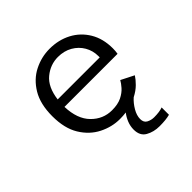

<svg xmlns="http://www.w3.org/2000/svg" viewBox="-180 -668 1009 1009"><g transform="rotate(-45 325.0 -163.5)"><path d="M328 11Q269 11 213.5 -17Q158 -45 122.5 -102.8Q87 -160.5 87 -251Q87 -341 121.8 -398.8Q156.5 -456.5 211.5 -484.2Q266.5 -512 327.5 -512Q394 -512 447.8 -483.8Q501.5 -455.5 533 -403Q564.5 -350.5 564.5 -278.5Q564.5 -270 563.8 -259Q563 -248 561.5 -240.5H167Q170 -148 217.8 -99.5Q265.5 -51 331.5 -51Q375.5 -51 404 -65.2Q432.5 -79.5 449.2 -98.8Q466 -118 474 -133L546 -96.5Q534 -77.5 513 -56.5Q492 -35.5 460 -19Q437 1.5 420 30.5Q403 59.5 403 86Q403 112 421.8 121.8Q440.5 131.5 462 131.5Q501.5 131.5 526 122.5V177Q497 185 449 185Q406 185 372.8 166.2Q339.5 147.5 339.5 101Q339.5 75.5 349.2 51.2Q359 27 374 8Q352 11 328 11ZM328 -450.5Q271.5 -450.5 225.8 -413Q180 -375.5 169.5 -293.5H482V-303Q482 -343.5 462.5 -377Q443 -410.5 408.2 -430.5Q373.5 -450.5 328 -450.5Z"/></g></svg>

Font: Trispace Light
Style: Regular
Weight: 300
Designer: Tyler Finck
Foundry: Etcetera Type Company
Version: Version 1.210; ttfautohint (v1.8.3)